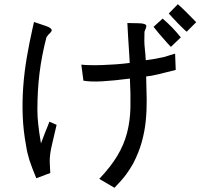

<svg xmlns="http://www.w3.org/2000/svg" viewBox="-20 -797 1040 909"><path d="M214 -221 248 -206Q236 -153 228.5 -122.5Q221 -92 218 -70.5Q215 -49 215.5 -29Q216 -9 218 22L152 47Q141 20 133 -0.5Q125 -21 119.5 -38.5Q114 -56 110 -73Q106 -90 103 -110Q90 -181 87.5 -249.5Q85 -318 90 -386.5Q95 -455 106.5 -523Q118 -591 134 -662L141 -693L200 -673Q225 -664 225 -653Q225 -650 217 -640Q212 -637 208.5 -632Q205 -627 200 -621Q177 -532 167 -450Q157 -368 157 -276Q157 -259 158 -243Q159 -227 161 -209Q163 -191 166 -168.5Q169 -146 174 -118Q181 -137 186 -150Q191 -163 195.5 -174.5Q200 -186 204.5 -196.5Q209 -207 214 -221ZM809 -543 812 -466Q770 -455 732.5 -446Q695 -437 672 -435Q674 -378 674.5 -326Q675 -274 670 -224Q665 -174 651 -124Q637 -74 610 -22Q602 -8 594 4.5Q586 17 576 30.5Q566 44 553 58.5Q540 73 522 92L450 50Q504 -7 535.5 -59.5Q567 -112 581.5 -168Q596 -224 597.5 -286.5Q599 -349 595 -425Q518 -415 464 -412Q410 -409 375 -415L365 -491Q382 -489 408 -488.5Q434 -488 465 -489Q496 -490 529.5 -492.5Q563 -495 594 -499Q594 -509 592.5 -529.5Q591 -550 589.5 -576Q588 -602 586 -631.5Q584 -661 583 -688L633 -687Q673 -687 673 -673Q673 -668 664 -647Q662 -598 665.5 -568Q669 -538 670 -512Q684 -514 699 -516Q714 -518 741 -524Q747 -525 752 -526Q757 -527 763.5 -529Q770 -531 780.5 -534.5Q791 -538 809 -543ZM707 -670 750 -709Q797 -669 836 -620L789 -575Q779 -585 770.5 -595Q762 -605 752.5 -615.5Q743 -626 732 -639Q721 -652 707 -670ZM779 -733 822 -777Q845 -757 866 -735.5Q887 -714 909 -692L864 -647Q855 -654 843.5 -665.5Q832 -677 820 -689Q808 -701 797.5 -713Q787 -725 779 -733Z"/></svg>

Font: D2Coding
Style: Regular
Weight: 400
Monospace: yes
Designer: Yong-Rak Park; Jeong-Hwan Yoon; Sang-Min Lee;
Foundry: NHN Corporation
Version: Version 1.3.2; Build 20180524